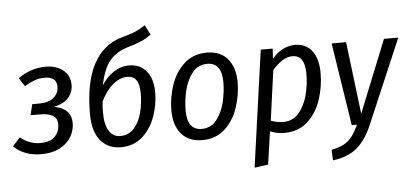

<svg xmlns="http://www.w3.org/2000/svg" viewBox="-63 -873 2611 1217"><g transform="rotate(-5 1242.5 -265.0)"><path d="M400 -410Q400 -361 369 -327Q338 -293 277 -280Q386 -261 386 -167Q386 -122 362.5 -81Q339 -40 290 -14Q241 12 170 12Q64 12 -4 -53L44 -106Q102 -59 171 -59Q234 -59 264 -90Q294 -121 294 -166Q294 -207 265.5 -223.5Q237 -240 186 -240H124L141 -309H185Q246 -309 278 -336.5Q310 -364 310 -405Q310 -438 290.5 -453.5Q271 -469 236 -469Q198 -469 169.5 -458.5Q141 -448 105 -427L70 -480Q151 -538 247 -538Q313 -538 356.5 -503.5Q400 -469 400 -410Z M924 -315Q924 -240 898 -165Q872 -90 816.5 -39Q761 12 677 12Q596 12 548 -46Q500 -104 500 -216Q500 -614 749 -683Q804 -698 832.5 -710Q861 -722 895 -745L927 -683Q897 -661 864.5 -646.5Q832 -632 773 -615Q704 -594 661.5 -545.5Q619 -497 597 -388Q629 -440 675 -470Q721 -500 774 -500Q843 -500 883.5 -451Q924 -402 924 -315ZM832 -316Q832 -376 812.5 -402.5Q793 -429 755 -429Q709 -429 664 -391.5Q619 -354 587 -287Q583 -258 583 -217Q583 -140 608.5 -99.5Q634 -59 679 -59Q734 -59 768.5 -98.5Q803 -138 817.5 -196.5Q832 -255 832 -316Z M1016 -194Q1016 -272 1042 -351Q1068 -430 1125.5 -484Q1183 -538 1272 -538Q1357 -538 1403.5 -483.5Q1450 -429 1450 -333Q1450 -256 1424.5 -176.5Q1399 -97 1341.5 -42.5Q1284 12 1195 12Q1109 12 1062.5 -43Q1016 -98 1016 -194ZM1360 -342Q1360 -467 1268 -467Q1209 -467 1173 -421.5Q1137 -376 1121.5 -311.5Q1106 -247 1106 -185Q1106 -59 1198 -59Q1257 -59 1293 -105Q1329 -151 1344.5 -216Q1360 -281 1360 -342Z M1614 -527H1690L1686 -463Q1751 -538 1833 -538Q1901 -538 1940 -488Q1979 -438 1979 -346Q1979 -260 1952 -178Q1925 -96 1866.5 -42Q1808 12 1717 12Q1671 12 1627 -6L1597 203L1510 215ZM1889 -350Q1889 -468 1810 -468Q1748 -468 1682 -391L1638 -73Q1676 -58 1719 -58Q1777 -58 1815.5 -102.5Q1854 -147 1871.5 -214Q1889 -281 1889 -350Z M2262 5Q2222 101 2164 150.5Q2106 200 2009 212L2006 145Q2055 135 2085.5 118.5Q2116 102 2137 74.5Q2158 47 2180 0H2147L2065 -527H2157L2213 -67L2398 -527H2489Z"/></g></svg>

Font: Fira Sans Condensed
Style: Italic
Weight: 400
Width: 3
Italic angle: -8°
Designer: bBox Type GmbH & Carrois Corporate GbR & Edenspiekermann AG
Foundry: bBox Type GmbH & Carrois Corporate GbR & Edenspiekermann AG
Version: Version 4.301